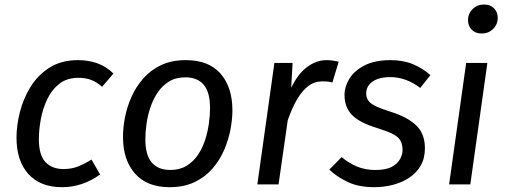

<svg xmlns="http://www.w3.org/2000/svg" viewBox="-20 -800 2191 833"><path d="M319.1 -539.1Q363.2 -539.1 401.8 -525.6Q440.3 -512 472.3 -481L422.9 -423.5Q398.9 -444.5 375 -453.4Q351 -462.4 320.1 -462.4Q270.2 -462.4 237.3 -436.5Q204.4 -410.6 185 -369.7Q165.6 -328.8 157.1 -282.9Q148.6 -237 148.6 -196.2Q148.6 -127.4 177.1 -97Q205.5 -66.6 255.3 -66.6Q290.2 -66.6 318.1 -77.6Q346 -88.6 377 -107.6L414.3 -43Q375.3 -15 334.3 -1.5Q293.2 12.1 249.1 12.1Q154.9 12.1 103.2 -45Q51.6 -102.1 51.6 -203.1Q51.6 -255.1 66.1 -313.1Q80.7 -371.1 112.2 -422.6Q143.8 -474.1 194.9 -506.6Q246 -539.1 319.1 -539.1Z M715.9 12.1Q617.8 12.1 565.7 -46.9Q513.6 -106 513.6 -206Q513.6 -245.1 522.1 -290.2Q530.7 -335.2 550.2 -379.2Q569.7 -423.2 601.7 -459.7Q633.8 -496.2 679.3 -517.7Q724.9 -539.1 787 -539.1Q885.1 -539.1 936.7 -480.6Q988.3 -422.1 988.3 -321Q988.3 -282.9 979.8 -237.9Q971.3 -192.9 952.2 -148.9Q933.2 -104.9 901.7 -68.4Q870.1 -31.9 824.1 -9.9Q778 12.1 715.9 12.1ZM719.1 -62.6Q759.9 -62.6 789.3 -80.6Q818.7 -98.5 838.6 -128Q858.5 -157.4 869.9 -192.9Q881.4 -228.3 886.3 -264.7Q891.3 -301.1 891.3 -331Q891.3 -399.8 864 -432.1Q836.6 -464.5 783.9 -464.5Q743 -464.5 713.6 -446.5Q684.2 -428.5 664.3 -399.1Q644.4 -369.6 632.5 -334.2Q620.6 -298.8 615.6 -262.4Q610.6 -226 610.6 -196Q610.6 -127.3 638.5 -94.9Q666.3 -62.6 719.1 -62.6Z M1396.4 -539.1Q1410.4 -539.1 1423.9 -537.1Q1437.4 -535.1 1449.4 -532.1L1422.1 -442.1Q1411.1 -445.1 1401.6 -446.1Q1392.1 -447.1 1379.1 -447.1Q1345.1 -447.1 1318.2 -427.2Q1291.2 -407.2 1269.3 -369.7Q1247.3 -332.3 1228.4 -278.5L1188.5 0H1096.5L1170.5 -527.1H1249.4L1243.4 -419.2Q1273.4 -481.1 1313.4 -510.1Q1353.4 -539.1 1396.4 -539.1Z M1674.1 -539.1Q1729.2 -539.1 1771.3 -521.6Q1813.4 -504.1 1847.4 -474.1L1803.1 -418.6Q1773.1 -441.6 1740.6 -453.5Q1708.1 -465.5 1673.1 -465.5Q1641.3 -465.5 1617.9 -457.1Q1594.5 -448.6 1581.6 -432.7Q1568.7 -416.8 1568.7 -395Q1568.7 -374.1 1580.1 -360.6Q1591.6 -347.2 1615.6 -336.7Q1639.5 -326.3 1674.6 -315.2Q1748.5 -292.2 1786 -255.7Q1823.5 -219.2 1823.5 -157.2Q1823.5 -113.3 1805 -81.3Q1786.6 -49.2 1755.1 -28.7Q1723.6 -8.1 1684.6 2Q1645.5 12.1 1604.2 12.1Q1535.1 12.1 1487.5 -11Q1439.8 -34 1408.8 -64.1L1462.2 -118.5Q1491.1 -93.6 1527.6 -78Q1564.1 -62.5 1608.1 -62.5Q1654.8 -62.5 1680.2 -76.4Q1705.6 -90.3 1716.1 -110.7Q1726.5 -131.1 1726.5 -148Q1726.5 -174.9 1716.6 -191.3Q1706.6 -207.7 1682.1 -219.7Q1657.6 -231.6 1615.6 -244.7Q1539.7 -267.7 1507.2 -301.2Q1474.7 -334.7 1474.7 -388.8Q1474.7 -424 1495.8 -458.5Q1516.9 -493.1 1561.4 -516.1Q1606 -539.1 1674.1 -539.1Z M2002.5 -527.1H2094.5L2020.5 0H1928.5ZM2069.9 -654.6Q2042.7 -654.6 2026.6 -671.2Q2010.5 -687.8 2010.5 -712Q2010.5 -741.2 2030.7 -760.8Q2050.8 -780.5 2080.1 -780.5Q2107.2 -780.5 2123.3 -763.9Q2139.4 -747.3 2139.4 -723.1Q2139.4 -693.9 2119.3 -674.3Q2099.1 -654.6 2069.9 -654.6Z"/></svg>

Font: Fira Sans Variable
Style: Italic
Weight: 397
Italic angle: -8°
Designer: Carrois Corporate & Edenspiekermann AG
Foundry: Carrois Corporate GbR & Edenspiekermann AG
Version: Version 4.202